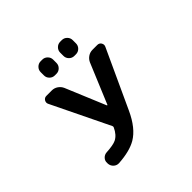

<svg xmlns="http://www.w3.org/2000/svg" viewBox="-220 -1211 1440 1440"><g transform="rotate(-45 500.0 -491.0)"><path d="M266.6 -12.7Q264.6 -12.7 262.7 -12.7Q241.2 -12.7 224.6 -27.3Q206.1 -43.9 204.1 -68.4V-76.2Q202.1 -99.6 217.8 -116.7Q233.4 -133.8 256.8 -135.7Q329.1 -139.6 360.4 -154.3Q402.3 -174.8 427.7 -230.5Q430.7 -237.3 427.7 -244.1L205.1 -703.1Q201.2 -710.9 201.2 -718.8Q201.2 -728.5 207 -738.3Q217.8 -754.9 237.3 -754.9H294.9Q321.3 -754.9 342.8 -740.2Q364.3 -725.6 375 -702.1L507.8 -383.8Q508.8 -381.8 510.7 -381.8Q512.7 -381.8 513.7 -383.8L646.5 -702.1Q657.2 -725.6 678.7 -740.2Q700.2 -754.9 726.6 -754.9H777.3Q797.9 -754.9 808.6 -738.3Q814.5 -728.5 814.5 -718.8Q814.5 -710.9 810.5 -702.1L596.7 -238.3Q538.1 -110.4 454.1 -60.5Q385.7 -20.5 266.6 -12.7ZM390.6 -818.4Q367.2 -818.4 350.1 -835.4Q333 -852.5 333 -876V-911.1Q333 -934.6 350.1 -951.7Q367.2 -968.8 390.6 -968.8H408.2Q431.6 -968.8 448.7 -951.7Q465.8 -934.6 465.8 -911.1V-876Q465.8 -852.5 448.7 -835.4Q431.6 -818.4 408.2 -818.4ZM597.7 -818.4Q574.2 -818.4 557.1 -835.4Q540 -852.5 540 -876V-911.1Q540 -934.6 557.1 -951.7Q574.2 -968.8 597.7 -968.8H615.2Q638.7 -968.8 655.8 -951.7Q672.9 -934.6 672.9 -911.1V-876Q672.9 -852.5 655.8 -835.4Q638.7 -818.4 615.2 -818.4Z"/></g></svg>

Font: Gen Jyuu Gothic Monospace Bold
Style: Bold
Weight: 700
Designer: [Source Han Sans]
Ryoko NISHIZUKA  (kana & ideographs); Paul D. Hunt (Latin, Greek & Cyrillic); Wenlong ZHANG  (bopomofo
Version: Version 1.002.20150607